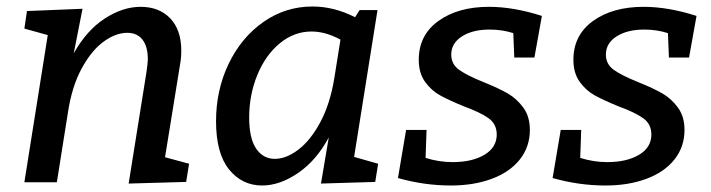

<svg xmlns="http://www.w3.org/2000/svg" viewBox="-20 -561 2188 591"><path d="M488 -77 562 -57 553 -1 376 4 431 -340Q435 -368 435 -379Q435 -418 418.5 -439Q402 -460 372 -460Q336 -460 298.5 -432.5Q261 -405 231 -349.5Q201 -294 189 -214L155 0H55L127 -453L55 -473L63 -527L234 -534L207 -397Q247 -468 302.5 -504Q358 -540 413 -540Q470 -540 504 -504.5Q538 -469 538 -405Q538 -382 534 -361Z M1070 -78 1144 -57 1135 -1 968 4 992 -138Q954 -67 897.5 -28.5Q841 10 787 10Q725 10 685 -39.5Q645 -89 645 -188Q645 -284 684 -365Q723 -446 791 -493.5Q859 -541 942 -541Q1008 -541 1073 -508L1087 -530H1142ZM1009 -320 1028 -439Q982 -464 939 -464Q885 -464 841 -427.5Q797 -391 772 -330Q747 -269 747 -199Q747 -135 768.5 -103.5Q790 -72 826 -72Q861 -72 898.5 -100.5Q936 -129 966 -185Q996 -241 1009 -320Z M1369 -393Q1369 -363 1394 -345.5Q1419 -328 1469 -308Q1516 -289 1543.5 -273Q1571 -257 1591 -229.5Q1611 -202 1611 -161Q1611 -109 1580 -70Q1549 -31 1493.5 -10.5Q1438 10 1368 10Q1286 10 1205 -13L1230 -161H1293L1290 -75Q1331 -62 1373 -62Q1433 -62 1471 -84.5Q1509 -107 1509 -147Q1509 -179 1484 -197Q1459 -215 1407 -234Q1363 -252 1335.5 -267Q1308 -282 1288.5 -309Q1269 -336 1269 -377Q1269 -453 1329.5 -496.5Q1390 -540 1485 -540Q1561 -540 1648 -512L1625 -384H1563L1560 -459Q1526 -470 1487 -470Q1435 -470 1402 -449Q1369 -428 1369 -393Z M1845 -393Q1845 -363 1870 -345.5Q1895 -328 1945 -308Q1992 -289 2019.5 -273Q2047 -257 2067 -229.5Q2087 -202 2087 -161Q2087 -109 2056 -70Q2025 -31 1969.5 -10.5Q1914 10 1844 10Q1762 10 1681 -13L1706 -161H1769L1766 -75Q1807 -62 1849 -62Q1909 -62 1947 -84.5Q1985 -107 1985 -147Q1985 -179 1960 -197Q1935 -215 1883 -234Q1839 -252 1811.5 -267Q1784 -282 1764.5 -309Q1745 -336 1745 -377Q1745 -453 1805.5 -496.5Q1866 -540 1961 -540Q2037 -540 2124 -512L2101 -384H2039L2036 -459Q2002 -470 1963 -470Q1911 -470 1878 -449Q1845 -428 1845 -393Z"/></svg>

Font: Bitter Pro Medium
Style: Italic
Weight: 500
Italic angle: -9°
Designer: Sol Matas, and Bitter project Authors
Foundry: Sol Matas
Version: Version 1.010